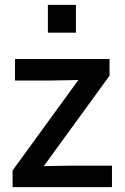

<svg xmlns="http://www.w3.org/2000/svg" viewBox="-20 -774 515 794"><path d="M294 -639H178V-754H294ZM304 -443 188 -441H42V-530H433V-461L161 -87L277 -89H443V0H32V-69Z"/></svg>

Font: Cooper Hewitt
Style: Regular
Weight: 707
Designer: Village Type and Design LLC
Foundry: Cooper Hewitt Smithsonian Design Museum
Version: 1.000